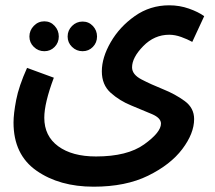

<svg xmlns="http://www.w3.org/2000/svg" viewBox="-20 -473 809 724"><path d="M31 -11Q31 110 117.5 170.5Q204 231 333 231Q454 231 538.5 189.5Q623 148 667.5 89Q712 30 712 -24Q712 -66 676.5 -92Q641 -118 595 -136.5Q549 -155 513.5 -173.5Q478 -192 478 -219Q478 -256 520 -299Q562 -342 618 -342Q640 -342 663.5 -333.5Q687 -325 705 -315L750 -412Q728 -428 692.5 -440.5Q657 -453 618 -453Q546 -453 488.5 -412.5Q431 -372 397.5 -314Q364 -256 364 -204Q364 -153 397.5 -123Q431 -93 475.5 -75Q520 -57 553.5 -42.5Q587 -28 587 -7Q587 26 523.5 71.5Q460 117 342 117Q252 117 199.5 78.5Q147 40 147 -29Q147 -84 183 -180L82 -217Q51 -148 41 -96Q31 -44 31 -11ZM147.2 -279.9Q170.3 -279.9 186 -296.1Q201.7 -312.2 201.7 -335.3Q201.7 -358.4 186 -375.5Q170.3 -392.6 147.2 -392.6Q124.1 -392.6 107.5 -375.5Q90.9 -358.4 90.9 -335.3Q90.9 -312.2 107.5 -296.1Q124.1 -279.9 147.2 -279.9ZM291.4 -279.9Q314.5 -279.9 330.2 -296.1Q345.9 -312.2 345.9 -335.3Q345.9 -358.4 330.2 -375.1Q314.5 -391.7 291.4 -391.7Q268.3 -391.7 251.6 -375.1Q235 -358.4 235 -335.3Q235 -312.2 251.6 -296.1Q268.3 -279.9 291.4 -279.9Z"/></svg>

Font: Noto Sans Arabic UI SemiCondensed Semi
Style: Regular
Weight: 600
Width: 4
Designer: Nadine Chahine - Monotype Design Team
Foundry: Monotype Imaging Inc.
Version: Version 1.900